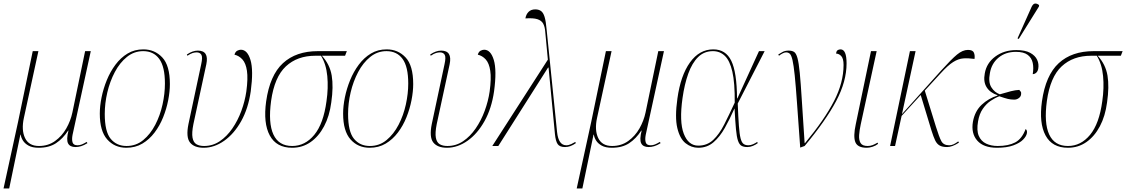

<svg xmlns="http://www.w3.org/2000/svg" viewBox="-56 -825 6364 1085"><path d="M-36 240 46 -136 129 -536H161L79 -159Q64 -90 85.5 -45Q107 0 164 0Q216 0 255 -28Q294 -56 318.5 -99Q343 -142 353 -189L425 -536H457L354 -63Q349 -37 354 -20.5Q359 -4 382 -4Q394 -4 405.5 -8.5Q417 -13 434 -23L438 -16Q419 -4 402.5 1Q386 6 371 6Q339 6 328.5 -15Q318 -36 331 -87H329Q299 -41 260 -15.5Q221 10 163 10Q127 10 105.5 -2Q84 -14 73.5 -31Q63 -48 61 -64H59L-4 240Z M658 10Q592 10 550 -37Q508 -84 508 -183Q508 -226 518 -275Q528 -324 547.5 -372Q567 -420 596.5 -459.5Q626 -499 665 -522.5Q704 -546 754 -546Q818 -546 861 -500.5Q904 -455 904 -350Q904 -308 894.5 -259Q885 -210 866 -162.5Q847 -115 817.5 -76Q788 -37 748.5 -13.5Q709 10 658 10ZM659 0Q713 0 753.5 -33.5Q794 -67 821.5 -120Q849 -173 862.5 -234.5Q876 -296 876 -353Q876 -448 844 -492Q812 -536 753 -536Q702 -536 661.5 -503.5Q621 -471 593 -418Q565 -365 550.5 -303Q536 -241 536 -181Q536 -81 569.5 -40.5Q603 0 659 0Z M1095 10Q1041 10 1017.5 -20Q994 -50 1009 -124L1081 -462Q1090 -502 1082 -515.5Q1074 -529 1055 -529Q1045 -529 1033 -525.5Q1021 -522 1003 -510L1000 -517Q1032 -539 1062 -539Q1126 -539 1110 -462L1037 -124Q1027 -74 1032 -47Q1037 -20 1054 -10Q1071 0 1097 0Q1146 0 1186 -27Q1226 -54 1257 -99Q1288 -144 1308 -198.5Q1328 -253 1336 -308Q1346 -382 1339.5 -425Q1333 -468 1314 -489Q1295 -510 1269 -516Q1274 -533 1285 -538.5Q1296 -544 1305 -544Q1342 -544 1359.5 -486Q1377 -428 1361 -309Q1347 -212 1307 -140.5Q1267 -69 1211 -29.5Q1155 10 1095 10Z M1595 10Q1506 10 1468.5 -59.5Q1431 -129 1448 -252Q1469 -400 1543 -468Q1617 -536 1740 -536H1904L1894 -510H1763Q1808 -461 1818.5 -398Q1829 -335 1816 -246Q1806 -169 1775.5 -111.5Q1745 -54 1699 -22Q1653 10 1595 10ZM1595 0Q1668 0 1720 -63Q1772 -126 1789 -253Q1800 -328 1793.5 -395.5Q1787 -463 1758 -510H1726Q1624 -510 1559.5 -450Q1495 -390 1476 -255Q1459 -130 1489 -65Q1519 0 1595 0Z M2033 10Q1967 10 1925 -37Q1883 -84 1883 -183Q1883 -226 1893 -275Q1903 -324 1922.5 -372Q1942 -420 1971.5 -459.5Q2001 -499 2040 -522.5Q2079 -546 2129 -546Q2193 -546 2236 -500.5Q2279 -455 2279 -350Q2279 -308 2269.5 -259Q2260 -210 2241 -162.5Q2222 -115 2192.5 -76Q2163 -37 2123.5 -13.5Q2084 10 2033 10ZM2034 0Q2088 0 2128.5 -33.5Q2169 -67 2196.5 -120Q2224 -173 2237.5 -234.5Q2251 -296 2251 -353Q2251 -448 2219 -492Q2187 -536 2128 -536Q2077 -536 2036.5 -503.5Q1996 -471 1968 -418Q1940 -365 1925.5 -303Q1911 -241 1911 -181Q1911 -81 1944.5 -40.5Q1978 0 2034 0Z M2470 10Q2416 10 2392.5 -20Q2369 -50 2384 -124L2456 -462Q2465 -502 2457 -515.5Q2449 -529 2430 -529Q2420 -529 2408 -525.5Q2396 -522 2378 -510L2375 -517Q2407 -539 2437 -539Q2501 -539 2485 -462L2412 -124Q2402 -74 2407 -47Q2412 -20 2429 -10Q2446 0 2472 0Q2521 0 2561 -27Q2601 -54 2632 -99Q2663 -144 2683 -198.5Q2703 -253 2711 -308Q2721 -382 2714.5 -425Q2708 -468 2689 -489Q2670 -510 2644 -516Q2649 -533 2660 -538.5Q2671 -544 2680 -544Q2717 -544 2734.5 -486Q2752 -428 2736 -309Q2722 -212 2682 -140.5Q2642 -69 2586 -29.5Q2530 10 2470 10Z M2726 0 3040 -488 3025 -647Q3023 -674 3013.5 -691.5Q3004 -709 2981 -716.5Q2958 -724 2913 -721Q2917 -744 2931 -758Q2945 -772 2969 -772Q2988 -772 3001 -763Q3014 -754 3021.5 -729.5Q3029 -705 3033 -658L3092 -79Q3100 -4 3144 -4Q3158 -4 3172.5 -11Q3187 -18 3195 -23L3198 -16Q3168 6 3137 6Q3107 6 3095.5 -10.5Q3084 -27 3080 -67L3044 -443H3041L2760 0Z M3203 240 3285 -136 3368 -536H3400L3318 -159Q3303 -90 3324.5 -45Q3346 0 3403 0Q3455 0 3494 -28Q3533 -56 3557.5 -99Q3582 -142 3592 -189L3664 -536H3696L3593 -63Q3588 -37 3593 -20.5Q3598 -4 3621 -4Q3633 -4 3644.5 -8.5Q3656 -13 3673 -23L3677 -16Q3658 -4 3641.5 1Q3625 6 3610 6Q3578 6 3567.5 -15Q3557 -36 3570 -87H3568Q3538 -41 3499 -15.5Q3460 10 3402 10Q3366 10 3344.5 -2Q3323 -14 3312.5 -31Q3302 -48 3300 -64H3298L3235 240Z M3890 10Q3851 10 3818.5 -15.5Q3786 -41 3771.5 -101.5Q3757 -162 3772 -268Q3790 -398 3843 -472Q3896 -546 3975 -546Q4045 -546 4076.5 -481.5Q4108 -417 4109 -269H4111L4233 -536H4265L4113 -240Q4116 -162 4119.5 -114.5Q4123 -67 4129 -43.5Q4135 -20 4145.5 -12Q4156 -4 4173 -4Q4186 -4 4199.5 -10Q4213 -16 4223 -23L4226 -16Q4214 -7 4198.5 -0.5Q4183 6 4167 6Q4147 6 4134.5 -1Q4122 -8 4114.5 -29.5Q4107 -51 4103 -94.5Q4099 -138 4095 -211H4094Q4068 -152 4040 -102Q4012 -52 3976 -21Q3940 10 3890 10ZM3890 -2Q3940 -2 3974.5 -34.5Q4009 -67 4037 -122.5Q4065 -178 4096 -245Q4097 -357 4082.5 -420Q4068 -483 4040 -509.5Q4012 -536 3973 -536Q3923 -536 3889 -502.5Q3855 -469 3833.5 -409Q3812 -349 3801 -271Q3782 -137 3808 -69.5Q3834 -2 3890 -2Z M4466 9Q4455 -143 4448 -242Q4441 -341 4435 -399Q4429 -457 4422.5 -485Q4416 -513 4407.5 -521Q4399 -529 4386 -529Q4378 -529 4367 -523.5Q4356 -518 4346 -510L4342 -517Q4354 -525 4367.5 -532Q4381 -539 4401 -539Q4420 -539 4431.5 -531.5Q4443 -524 4450.5 -497Q4458 -470 4463.5 -413.5Q4469 -357 4475 -260.5Q4481 -164 4491 -16H4493Q4604 -150 4657.5 -254.5Q4711 -359 4711 -458Q4711 -494 4698 -508Q4685 -522 4669 -522Q4670 -536 4677 -541Q4684 -546 4694 -546Q4728 -546 4728 -467Q4728 -365 4669.5 -254.5Q4611 -144 4491 0Z M4842 10Q4790 10 4777.5 -22Q4765 -54 4780 -123L4866 -536H4898L4808 -122Q4801 -90 4799 -62Q4797 -34 4807 -17Q4817 0 4847 0Q4862 0 4875 -5Q4888 -10 4903 -19L4906 -12Q4892 -1 4874.5 4.5Q4857 10 4842 10Z M4974 0 5086 -536H5118L5041 -180L5263 -427Q5320 -490 5352 -516.5Q5384 -543 5414 -543Q5441 -543 5447.5 -527.5Q5454 -512 5451 -492Q5416 -497 5388 -495Q5360 -493 5330.5 -474.5Q5301 -456 5260 -411L5170 -313L5233 -109Q5251 -51 5263.5 -27.5Q5276 -4 5308 -4Q5321 -4 5333.5 -10Q5346 -16 5359 -26L5363 -19Q5325 6 5296 6Q5269 6 5253.5 -3Q5238 -12 5228.5 -32Q5219 -52 5208 -87L5147 -288L5039 -170L5002 0Z M5578 10Q5502 10 5466.5 -30.5Q5431 -71 5442 -137Q5453 -197 5491.5 -233Q5530 -269 5581 -285V-287Q5539 -301 5519.5 -332Q5500 -363 5509 -410Q5519 -469 5568.5 -505.5Q5618 -542 5687 -542Q5737 -542 5765.5 -526.5Q5794 -511 5805 -487Q5816 -463 5811 -436Q5808 -421 5799 -413.5Q5790 -406 5780 -406Q5786 -441 5780 -469.5Q5774 -498 5751.5 -515Q5729 -532 5685 -532Q5626 -532 5586.5 -499Q5547 -466 5538 -412Q5528 -361 5546 -332Q5564 -303 5594 -292Q5631 -303 5656.5 -309.5Q5682 -316 5704 -317Q5709 -312 5712.5 -306.5Q5716 -301 5714 -290Q5712 -278 5700.5 -270Q5689 -262 5676 -262Q5656 -262 5639.5 -266Q5623 -270 5591 -281Q5567 -272 5542 -255Q5517 -238 5497.5 -209.5Q5478 -181 5471 -139Q5462 -88 5475 -57.5Q5488 -27 5516.5 -13.5Q5545 0 5582 0Q5642 0 5680.5 -20Q5719 -40 5740 -96Q5750 -88 5747 -72Q5744 -55 5725.5 -36Q5707 -17 5670.5 -3.5Q5634 10 5578 10ZM5701 -605 5694 -608 5774 -787Q5783 -805 5794.5 -805Q5806 -805 5816 -796L5815 -788Z M5979 10Q5890 10 5852.5 -59.5Q5815 -129 5832 -252Q5853 -400 5927 -468Q6001 -536 6124 -536H6288L6278 -510H6147Q6192 -461 6202.5 -398Q6213 -335 6200 -246Q6190 -169 6159.5 -111.5Q6129 -54 6083 -22Q6037 10 5979 10ZM5979 0Q6052 0 6104 -63Q6156 -126 6173 -253Q6184 -328 6177.5 -395.5Q6171 -463 6142 -510H6110Q6008 -510 5943.5 -450Q5879 -390 5860 -255Q5843 -130 5873 -65Q5903 0 5979 0Z"/></svg>

Font: Noto Serif Display SemiCondensed Thin
Style: Italic
Weight: 100
Width: 4
Italic angle: -12°
Designer: Monotype Design Team
Foundry: Monotype Imaging Inc.
Version: Version 2.009